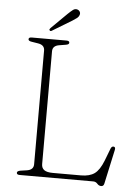

<svg xmlns="http://www.w3.org/2000/svg" viewBox="-59 -908 702 974"><g transform="rotate(5 292.0 -421.5)"><path d="M252.5 -678.5 218.5 -673Q185.5 -667.5 185.5 -639.5V-65Q185.5 -45 199.2 -35Q213 -25 243.5 -25H387Q430.5 -25 455.8 -43.2Q481 -61.5 500 -110L524.5 -174Q529.5 -185.5 538.5 -185Q550 -184 546.5 -168.5L508.5 6Q505.5 20 493.5 20Q481.5 20 473 10Q464.5 0 451 0H76.5Q61.5 0 61.5 -10Q61.5 -19 78.5 -22L112.5 -27Q145 -32.5 145 -60.5V-639.5Q145 -667.5 112.5 -673L78.5 -678.5Q61.5 -681 61.5 -690Q61.5 -700 76.5 -700H254.5Q269 -700 269 -690Q269 -681 252.5 -678.5ZM247 -834.5Q262.5 -849.5 273.2 -857.5Q284 -865.5 296 -861.5Q305 -858 308.5 -850.5Q312 -843 309 -835Q306 -825.5 296.5 -818.2Q287 -811 275 -803.5L175 -743Q168.5 -739 164.5 -744Q161.5 -746.5 163.2 -749.8Q165 -753 167.5 -756Z"/></g></svg>

Font: Fraunces 9pt Soft Thin
Style: Regular
Weight: 100
Version: Version 1.000;[b76b70a41]